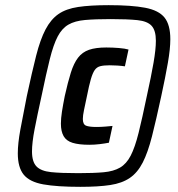

<svg xmlns="http://www.w3.org/2000/svg" viewBox="-20 -716 691 744"><path d="M291 8Q201 8 148 -1.5Q95 -11 72 -39Q49 -67 49 -122Q49 -160 59 -214.5Q69 -269 84 -344Q104 -437 120 -500Q136 -563 156.5 -602Q177 -641 206.5 -661.5Q236 -682 283 -689Q330 -696 401 -696Q490 -696 542.5 -686Q595 -676 617.5 -648Q640 -620 640 -564Q640 -527 630.5 -472.5Q621 -418 605 -344Q585 -251 569 -188Q553 -125 533 -86Q513 -47 483 -26.5Q453 -6 407 1Q361 8 291 8ZM283 -45Q343 -45 381.5 -48.5Q420 -52 445 -66.5Q470 -81 486.5 -113Q503 -145 517 -201Q531 -257 549 -344Q566 -421 575 -473Q584 -525 584 -558Q584 -598 567.5 -616Q551 -634 512.5 -638Q474 -642 409 -642Q349 -642 309.5 -638.5Q270 -635 245 -620.5Q220 -606 203.5 -574.5Q187 -543 173 -487Q159 -431 141 -344Q124 -267 114 -215Q104 -163 104 -129Q104 -89 121.5 -71Q139 -53 178 -49Q217 -45 283 -45ZM326 -155Q286 -155 261.5 -162.5Q237 -170 226.5 -188.5Q216 -207 216 -237Q216 -257 220 -283Q224 -309 231 -344Q243 -398 254.5 -434.5Q266 -471 282.5 -492.5Q299 -514 325 -523Q351 -532 392 -532Q416 -532 440.5 -530Q465 -528 478 -524L464 -459Q450 -461 434.5 -462Q419 -463 405 -463Q382 -463 368.5 -459.5Q355 -456 347 -444.5Q339 -433 332 -409Q325 -385 317 -344Q310 -311 305.5 -289.5Q301 -268 301 -255Q301 -234 313.5 -229Q326 -224 354 -224Q371 -224 388.5 -225.5Q406 -227 416 -228L402 -163Q387 -160 366.5 -157.5Q346 -155 326 -155Z"/></svg>

Font: Saira SemiCondensed
Style: Bold Italic
Weight: 700
Width: 4
Italic angle: -12°
Designer: Hector Gatti with collaboration of the Omnibus-Type team
Foundry: Omnibus-Type
Version: Version 1.101